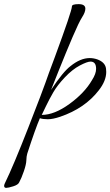

<svg xmlns="http://www.w3.org/2000/svg" viewBox="-160 -555 534 929"><path d="M305 -222Q305 -257 278 -257Q262 -257 226 -238Q190 -219 154 -181Q118 -143 98.5 -109.5Q79 -76 62 -40.5Q45 -5 42 1Q103 1 176 -52Q249 -105 285 -167Q305 -198 305 -222ZM354 -207Q354 -164 318 -118Q251 -31 131 10Q95 22 71.5 22Q48 22 33 17Q11 68 -28 188Q-32 201 -32.5 220.5Q-33 240 -44.5 273.5Q-56 307 -67 327Q-72 339 -96 346.5Q-120 354 -130 354Q-140 354 -140 344Q-140 340 -137 333Q-95 247 -22.5 61Q50 -125 60 -155Q70 -185 105 -278Q188 -503 188 -524Q188 -535 220.5 -535Q253 -535 253 -513Q253 -496 237.5 -472Q222 -448 191 -375.5Q160 -303 124 -213Q88 -123 87 -120Q145 -208 181 -235Q229 -274 274 -274Q292 -274 310 -268Q349 -254 353 -223Q354 -215 354 -207Z"/></svg>

Font: Allura
Style: Regular
Weight: 400
Designer: Robert E. Leuschke
Foundry: Robert E. Leuschke
Version: Version 1.004